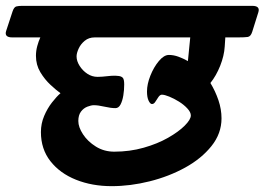

<svg xmlns="http://www.w3.org/2000/svg" viewBox="-76 -639 906 657"><path d="M-55 -533 -33 -600Q-28 -615 -20 -617Q-12 -619 0 -619H787Q815 -619 808 -597L787 -530Q782 -514 771.5 -512.5Q761 -511 738 -511H695L693 -480Q691 -448 677.5 -414Q664 -380 644 -355Q661 -327 671.5 -296Q682 -265 682 -234Q682 -182 647.5 -139Q613 -96 557.5 -65.5Q502 -35 436 -18.5Q370 -2 306 -2Q239 -2 184 -24Q129 -46 96.5 -87.5Q64 -129 64 -187Q64 -216 75 -242Q86 -268 102 -288.5Q118 -309 131 -320Q117 -330 97 -348.5Q77 -367 62 -392Q47 -417 47 -448Q47 -465 51.5 -481.5Q56 -498 62 -511H-34Q-62 -511 -55 -533ZM186 -446Q186 -430 196.5 -413.5Q207 -397 223 -386.5Q239 -376 258 -376Q272 -376 293 -378.5Q314 -381 330 -379Q339 -378 344 -373Q349 -368 349 -350Q349 -331 346 -312.5Q343 -294 336.5 -281.5Q330 -269 319 -269Q303 -269 281.5 -274Q260 -279 245 -279Q236 -279 223 -274Q210 -269 201 -257Q192 -245 192 -225Q192 -204 208 -179.5Q224 -155 252 -137.5Q280 -120 315 -120Q368 -120 415.5 -133.5Q463 -147 499 -167.5Q535 -188 556 -209Q577 -230 577 -244Q577 -255 565 -268Q553 -281 536 -291.5Q519 -302 503 -308.5Q487 -315 478 -315Q472 -315 466.5 -307.5Q461 -300 456 -291.5Q451 -283 444 -283Q438 -283 432.5 -294.5Q427 -306 427 -326Q427 -351 438.5 -380Q450 -409 467.5 -430Q485 -451 502 -451Q518 -451 534.5 -445Q551 -439 567 -430L575 -511H248Q228 -511 214 -499.5Q200 -488 193 -472.5Q186 -457 186 -446Z"/></svg>

Font: Alkatra SemiBold
Style: Regular
Weight: 600
Designer: Suman Bhandary
Version: Version 1.100;gftools[0.9.22]